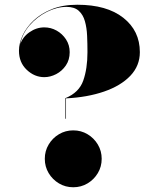

<svg xmlns="http://www.w3.org/2000/svg" viewBox="-20 -780 659 810"><path d="M256 -366Q313.5 -389.5 331.2 -440Q349 -490.5 349 -560Q349 -595.5 347.5 -629.2Q346 -663 338.2 -690.5Q330.5 -718 312.2 -734.5Q294 -751 260.5 -751Q220 -751 178 -730Q136 -709 104.8 -673Q73.5 -637 65 -592Q75 -623.5 104.2 -644Q133.5 -664.5 167 -664.5Q194.5 -664.5 218.8 -651Q243 -637.5 258.5 -613.8Q274 -590 274 -560Q274 -527.5 257.8 -503.8Q241.5 -480 216.8 -467.2Q192 -454.5 167 -454.5Q125.5 -454.5 92.8 -485.5Q60 -516.5 60 -566Q60 -597 75.5 -630.8Q91 -664.5 122 -693.8Q153 -723 199 -741.5Q245 -760 306 -760Q430.5 -760 500.2 -705Q570 -650 570 -560Q570 -502.5 529.8 -460.2Q489.5 -418 419.2 -393.8Q349 -369.5 258.5 -365V-279H256ZM169 -110Q169 -143 185.2 -170.2Q201.5 -197.5 228.8 -213.8Q256 -230 289 -230Q322 -230 349.2 -213.8Q376.5 -197.5 392.8 -170.2Q409 -143 409 -110Q409 -77 392.8 -49.8Q376.5 -22.5 349.2 -6.2Q322 10 289 10Q256 10 228.8 -6.2Q201.5 -22.5 185.2 -49.8Q169 -77 169 -110Z"/></svg>

Font: Bodoni* 72pt Fatface
Style: Regular
Weight: 900
Version: Version 2.3